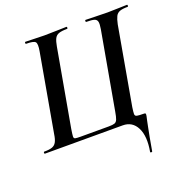

<svg xmlns="http://www.w3.org/2000/svg" viewBox="-144 -751 1019 1073"><g transform="rotate(-20 365.5 -214.5)"><path d="M568 192Q584 103 558 51.5Q532 0 475 0H13Q9 0 9 -6Q9 -12 13 -12Q44 -12 60.5 -18Q77 -24 85.5 -40Q94 -56 98 -84L180 -547Q188 -591 178 -602Q168 -613 124 -613Q120 -613 120 -619Q120 -625 124 -625Q149 -625 177 -623.5Q205 -622 236 -622Q276 -622 309.5 -623.5Q343 -625 367 -625Q371 -625 371 -619Q371 -613 367 -613Q335 -613 318 -607Q301 -601 293 -585Q285 -569 280 -540L198 -80Q193 -49 192.5 -37Q192 -25 201 -23Q210 -21 232 -21H400Q424 -21 435 -25Q446 -29 451.5 -43Q457 -57 462 -87L544 -547Q549 -576 546 -590Q543 -604 528.5 -608.5Q514 -613 482 -613Q478 -613 478 -619Q478 -625 482 -625Q508 -625 541 -623.5Q574 -622 612 -622Q645 -622 675 -623.5Q705 -625 727 -625Q731 -625 731 -619Q731 -613 727 -613Q697 -613 680.5 -607Q664 -601 656 -585Q648 -569 642 -540L560 -77Q556 -50 556 -38Q556 -26 567.5 -23.5Q579 -21 607 -21Q616 -21 618 -18.5Q620 -16 618 -4Q615 8 612 23Q609 38 604.5 60Q600 82 594 114Q588 146 580 193Q579 197 573 196Q567 195 568 192Z"/></g></svg>

Font: Cormorant Garamond Light
Style: Italic
Weight: 300
Italic angle: -10°
Designer: Christian Thalmann (Catharsis Fonts)
Foundry: Catharsis Fonts
Version: Version 4.001